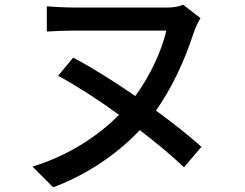

<svg xmlns="http://www.w3.org/2000/svg" viewBox="-20 -741 1040 816"><path d="M291 -496 227 -419C306 -376 398 -317 486 -253C393 -159 266 -78 118 -33L206 55C336 7 471 -78 574 -188C647 -132 713 -77 762 -30L836 -117C785 -163 717 -217 643 -271C706 -361 762 -474 804 -604C812 -628 823 -649 832 -664L758 -721C741 -713 717 -709 694 -709C649 -709 374 -709 296 -709C255 -709 208 -712 179 -714V-607C208 -609 258 -611 296 -611C374 -611 634 -611 687 -611C667 -526 620 -421 555 -333C466 -394 373 -453 291 -496Z"/></svg>

Font: Noto Sans CJK TC Medium
Style: Regular
Weight: 500
Designer: Ryoko NISHIZUKA 西塚涼子 (kana, bopomofo & ideographs); Paul D. Hunt (Latin, Greek & Cyrillic); Sandoll Communications 산돌커뮤니
Foundry: Adobe
Version: Version 2.004;hotconv 1.0.118;makeotfexe 2.5.65603